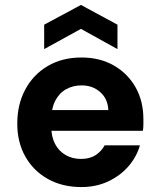

<svg xmlns="http://www.w3.org/2000/svg" viewBox="-20 -746 645 778"><path d="M310 12Q233 12 174.5 -20.5Q116 -53 83 -111Q50 -169 50 -245Q50 -323 82.5 -383.5Q115 -444 173.5 -478.5Q232 -513 310 -513Q385 -513 441.5 -480.5Q498 -448 529.5 -392Q561 -336 561 -264Q561 -254 561 -241.5Q561 -229 559 -216H149V-300H419Q417 -345 386.5 -372.5Q356 -400 310 -400Q276 -400 248 -384.5Q220 -369 204 -338Q188 -307 188 -260V-230Q188 -192 203 -163Q218 -134 245.5 -118Q273 -102 308 -102Q344 -102 367.5 -117.5Q391 -133 404 -157H547Q533 -109 499.5 -71Q466 -33 417.5 -10.5Q369 12 310 12ZM159 -547V-646L308 -726L456 -646V-547L308 -629Z"/></svg>

Font: DM Sans 18pt ExtraBold
Style: Regular
Weight: 800
Designer: Colophon Foundry, Jonny Pinhorn
Foundry: Colophon Foundry
Version: Version 4.004;gftools[0.9.30]